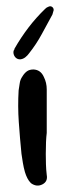

<svg xmlns="http://www.w3.org/2000/svg" viewBox="-20 -633 207 608"><path d="M128 -79Q132 -58 114 -49Q96 -40 78 -53Q71 -60 66.5 -69Q62 -78 59 -88Q55 -102 52.5 -117Q50 -132 48 -146Q43 -196 39.5 -246.5Q36 -297 39 -347Q41 -358 42.5 -369.5Q44 -381 51 -391Q57 -401 65 -407Q73 -413 86 -413Q109 -412 119 -389Q128 -371 128 -350V-212Q125 -188 125 -146Q125 -130 125.5 -113Q126 -96 128 -79ZM44 -445Q33 -445 27 -453.5Q21 -462 23 -472Q24 -474 25 -475.5Q26 -477 26 -479Q46 -514 70 -545.5Q94 -577 123 -605Q128 -610 132 -611Q139 -615 144.5 -611.5Q150 -608 150 -601Q149 -597 148 -594Q147 -591 146 -587Q129 -556 112 -524.5Q95 -493 72 -464Q67 -457 60 -451.5Q53 -446 44 -445Z"/></svg>

Font: Delicious Handrawn
Style: Regular
Weight: 400
Designer: Agung Rohmat
Foundry: Agung Rohmat
Version: Version 1.002; ttfautohint (v1.8.4.7-5d5b);gftools[0.9.27]